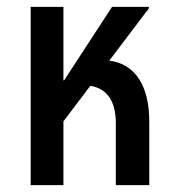

<svg xmlns="http://www.w3.org/2000/svg" viewBox="-20 -537 507 557"><path d="M164 -185 242 -288C292 -280 316 -242 316 -179V0H413V-186C413 -286 373 -352 297 -361L412 -513V-517H305L166 -304H164V-517H69V0H164Z"/></svg>

Font: Noto Sans Thai UI ExtraCondensed Medium
Style: Regular
Weight: 500
Width: 3
Designer: Monotype Design Team
Foundry: Monotype Imaging Inc.
Version: Version 1.901